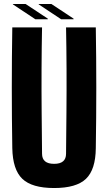

<svg xmlns="http://www.w3.org/2000/svg" viewBox="-20 -938 545 968"><path d="M253 10Q141 10 92.5 -36.5Q44 -83 42 -191Q37 -496 42 -800H192Q190 -700 189.5 -590.5Q189 -481 190 -372.5Q191 -264 192 -163Q192 -112 253 -112Q313 -112 313 -163Q314 -264 315 -372.5Q316 -481 315.5 -590.5Q315 -700 313 -800H463Q468 -496 463 -191Q462 -83 413.5 -36.5Q365 10 253 10ZM158 -841 45 -916V-918H109L221 -844V-841ZM175 -916V-918H239L351 -844V-841H288Z"/></svg>

Font: Big Shoulders Display Black
Style: Regular
Weight: 900
Designer: Patric King
Foundry: XO Type Co
Version: Version 1.000; ttfautohint (v1.8.2)